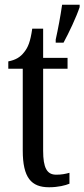

<svg xmlns="http://www.w3.org/2000/svg" viewBox="-20 -780 356 810"><path d="M215 -613V-600H248C271 -642 302 -708 316 -750V-760H242C235 -711 225 -658 215 -613ZM187 10C226 10 256 2 273 -5V-51C255 -46 239 -43 217 -43C178 -43 162 -72 162 -144V-490H265V-536H162V-659H116C108 -603 98 -580 82 -560C66 -539 46 -527 15 -521V-490H76V-145C76 -30 112 10 187 10Z"/></svg>

Font: Noto Serif Myanmar ExtCond
Style: Regular
Weight: 400
Width: 2
Designer: Ben Mitchell and the Monotype Design Team
Foundry: Monotype Imaging Inc.
Version: Version 2.106